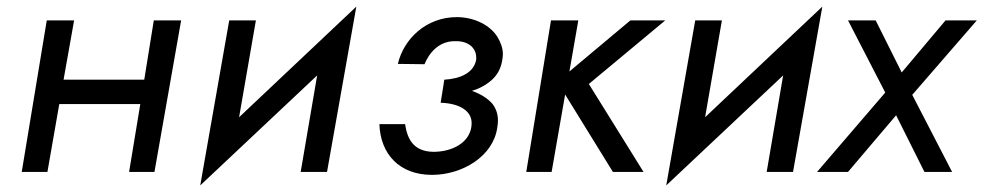

<svg xmlns="http://www.w3.org/2000/svg" viewBox="-20 -522 2986 583"><path d="M447 -460 418 -280H173L205 -460H122L46 0H124L160 -206H406L372 0H449L530 -460Z M757 -460H676L588 41L943 -293L893 0H973L1062 -502L706 -166Z M1292 9C1383 9 1478 -47 1490 -135C1491 -142 1492 -149 1492 -156C1492 -176 1486 -193 1475 -207C1460 -224 1439 -237 1413 -246C1436 -253 1456 -264 1473 -279C1490 -294 1501 -314 1505 -339C1506 -345 1507 -351 1507 -357C1507 -375 1501 -392 1491 -409C1470 -444 1422 -470 1367 -470C1274 -470 1206 -404 1188 -328L1269 -327C1283 -361 1312 -397 1361 -397C1362 -397 1364 -397 1365 -397C1406 -397 1426 -373 1426 -348C1426 -346 1426 -343 1426 -341C1419 -302 1380 -283 1329 -280L1326 -260C1326 -260 1326 -260 1326 -260L1318 -210C1379 -208 1412 -183 1412 -149C1412 -145 1412 -140 1411 -135C1403 -88 1353 -61 1296 -61C1235 -62 1217 -100 1210 -145H1132C1135 -56 1191 9 1292 9Z M1653 -460 1578 0H1655L1696 -235L1841 0H1934L1768 -267L2000 -460H1894L1709 -305L1736 -460Z M2172 -460H2091L2003 41L2358 -293L2308 0H2388L2477 -502L2121 -166Z M2851 -460 2718 -302 2639 -460H2555L2668 -241L2461 0H2555L2701 -172L2787 0H2871L2750 -234L2946 -460Z"/></svg>

Font: Jost
Style: Italic
Weight: 400
Italic angle: -5°
Version: Version 3.710